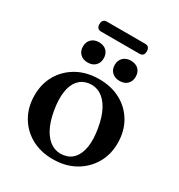

<svg xmlns="http://www.w3.org/2000/svg" viewBox="-183 -891 956 1025"><g transform="rotate(30 295.0 -378.0)"><path d="M296.5 -482.5Q372 -482.5 429.2 -451Q486.5 -419.5 518.8 -363.5Q551 -307.5 551 -234.5Q551 -164 518 -108.2Q485 -52.5 427 -20.2Q369 12 292.5 12Q217 12 160 -19.8Q103 -51.5 70.8 -107.5Q38.5 -163.5 38.5 -236Q38.5 -307.5 71.2 -363Q104 -418.5 162 -450.5Q220 -482.5 296.5 -482.5ZM332 -35.5Q370 -41 393.2 -68.2Q416.5 -95.5 423.8 -142.2Q431 -189 419.5 -254Q408.5 -318.5 385 -361Q361.5 -403.5 328.8 -422.2Q296 -441 257 -435Q219.5 -429 196 -402Q172.5 -375 165.5 -328.2Q158.5 -281.5 169.5 -216.5Q180.5 -152 204 -109.5Q227.5 -67 260.2 -48.2Q293 -29.5 332 -35.5ZM196 -528Q167 -528 149.5 -545Q132 -562 132 -590Q132 -618.5 149.5 -635.5Q167 -652.5 196 -652.5Q225.5 -652.5 242.8 -635.5Q260 -618.5 260 -590Q260 -562.5 242.8 -545.2Q225.5 -528 196 -528ZM392.5 -528Q363.5 -528 345.8 -545Q328 -562 328 -590Q328 -618 345.8 -635.2Q363.5 -652.5 392.5 -652.5Q422.5 -652.5 439.8 -635.5Q457 -618.5 457 -590Q457 -562.5 439.8 -545.2Q422.5 -528 392.5 -528ZM148.5 -737.5Q148.5 -753.5 155.8 -761Q163 -768.5 176.5 -768.5H412.5Q426 -768.5 433.2 -761Q440.5 -753.5 440.5 -737.5Q440.5 -721.5 433.2 -714.2Q426 -707 412.5 -707H176.5Q163 -707 155.8 -714.5Q148.5 -722 148.5 -737.5Z"/></g></svg>

Font: Fraunces Medium
Style: Regular
Weight: 500
Version: Version 1.000;[b76b70a41]